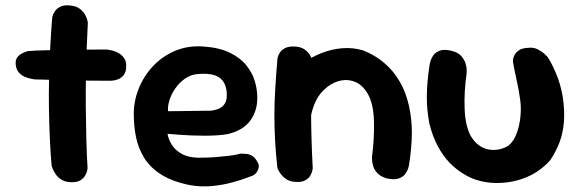

<svg xmlns="http://www.w3.org/2000/svg" viewBox="-20 -670 2132 706"><path d="M244 0Q222 0 207.5 -8.5Q193 -17 185 -29Q177 -41 173.5 -50Q170 -59 170 -59Q166 -102 163.5 -155.5Q161 -209 160 -267.5Q159 -326 160.5 -385Q162 -444 165 -500.5Q168 -557 172 -606Q172 -606 174 -613Q176 -620 182.5 -629.5Q189 -639 202 -645.5Q215 -652 236 -650Q260 -648 273 -638Q286 -628 292.5 -616.5Q299 -605 301 -596Q303 -587 303 -587Q301 -548 299 -497Q297 -446 296 -389Q295 -332 295.5 -272.5Q296 -213 297.5 -156.5Q299 -100 302 -51Q302 -51 300.5 -43Q299 -35 293.5 -25Q288 -15 276.5 -7.5Q265 0 244 0ZM384 -373Q305 -373 234.5 -375Q164 -377 108 -378Q108 -378 98.5 -379.5Q89 -381 75 -386Q61 -391 50.5 -402Q40 -413 38 -431Q36 -448 42.5 -457.5Q49 -467 58 -472Q67 -477 74.5 -479.5Q82 -482 82 -482Q90 -483 111.5 -484Q133 -485 164 -485.5Q195 -486 231 -486.5Q267 -487 303 -487.5Q339 -488 371 -488Q371 -488 378.5 -487Q386 -486 397 -483Q408 -480 419 -473Q430 -466 437.5 -454.5Q445 -443 444 -426Q444 -405 434.5 -393.5Q425 -382 413 -378Q401 -374 392.5 -373.5Q384 -373 384 -373Z M680 11Q614 -2 573 -28Q532 -54 510 -90Q488 -126 480 -166.5Q472 -207 472 -247Q471 -295 489 -341.5Q507 -388 541 -425Q575 -462 622.5 -482.5Q670 -503 728 -499Q787 -495 825.5 -476Q864 -457 886 -429.5Q908 -402 917 -371.5Q926 -341 926 -312Q927 -264 901 -227.5Q875 -191 818 -177Q802 -174 779.5 -172.5Q757 -171 732 -171Q707 -171 683 -172Q659 -173 639.5 -174.5Q620 -176 608 -177Q596 -178 596 -178Q599 -159 611 -139Q623 -119 647 -105Q671 -91 709 -90Q747 -90 776 -92.5Q805 -95 824.5 -97.5Q844 -100 854 -102.5Q864 -105 864 -105Q864 -105 870.5 -105Q877 -105 887 -104Q897 -103 907 -97Q917 -91 924 -79Q933 -66 931.5 -56Q930 -46 925.5 -39Q921 -32 916 -28.5Q911 -25 911 -25Q911 -25 890 -17Q869 -9 835 0.5Q801 10 760.5 14Q720 18 680 11ZM598 -261 757 -263Q757 -263 762.5 -264Q768 -265 777 -267.5Q786 -270 794.5 -276Q803 -282 808.5 -292.5Q814 -303 814 -320Q814 -347 804 -365.5Q794 -384 771.5 -392.5Q749 -401 709 -398Q682 -396 660.5 -381Q639 -366 624 -344Q609 -322 602.5 -299.5Q596 -277 598 -261Z M1402 -14Q1379 -21 1367.5 -33.5Q1356 -46 1352 -60Q1348 -74 1348 -84Q1348 -94 1348 -94Q1357 -165 1355 -226.5Q1353 -288 1333 -324Q1315 -355 1290 -367Q1265 -379 1237 -374.5Q1209 -370 1183 -350Q1155 -328 1141 -298Q1127 -268 1122 -236Q1117 -204 1116 -177Q1116 -149 1116 -129.5Q1116 -110 1116.5 -96Q1117 -82 1117 -69Q1117 -69 1117 -63Q1117 -57 1113.5 -49Q1110 -41 1100.5 -34.5Q1091 -28 1072 -26Q1056 -25 1043 -34Q1030 -43 1023 -51.5Q1016 -60 1016 -60Q1006 -76 1004.5 -91Q1003 -106 1004.5 -126.5Q1006 -147 1002 -178Q998 -216 998 -244.5Q998 -273 1002 -296.5Q1006 -320 1015 -341.5Q1024 -363 1040 -386Q1061 -413 1092 -436Q1123 -459 1160 -474Q1197 -489 1237 -492.5Q1277 -496 1314 -485Q1338 -476 1363 -460.5Q1388 -445 1411.5 -421Q1435 -397 1454 -362.5Q1473 -328 1484 -280Q1495 -229 1494.5 -178.5Q1494 -128 1484 -63Q1484 -63 1481.5 -53Q1479 -43 1471 -31.5Q1463 -20 1447 -14Q1431 -8 1402 -14ZM1068 -1Q1048 -2 1035.5 -9.5Q1023 -17 1015 -27Q1007 -37 1003.5 -44.5Q1000 -52 1000 -52Q994 -106 991.5 -153Q989 -200 989 -246Q989 -292 992 -342Q995 -392 1000 -453Q1000 -453 1001.5 -460Q1003 -467 1009 -476.5Q1015 -486 1028 -493Q1041 -500 1063 -499Q1086 -498 1099.5 -488.5Q1113 -479 1120 -467Q1127 -455 1129 -446Q1131 -437 1131 -437Q1127 -388 1125.5 -343Q1124 -298 1124 -253Q1124 -208 1125.5 -158.5Q1127 -109 1130 -51Q1130 -51 1128.5 -43Q1127 -35 1121.5 -25Q1116 -15 1103.5 -7.5Q1091 0 1068 -1Z M1730 -9Q1706 -17 1680.5 -33Q1655 -49 1632 -73Q1609 -97 1590 -132Q1571 -167 1559 -215Q1549 -266 1549.5 -317.5Q1550 -369 1560 -434Q1560 -434 1562.5 -444Q1565 -454 1572.5 -465.5Q1580 -477 1596.5 -483.5Q1613 -490 1641 -483Q1665 -477 1676.5 -463.5Q1688 -450 1692 -436.5Q1696 -423 1696 -412.5Q1696 -402 1696 -402Q1686 -332 1688.5 -269.5Q1691 -207 1711 -170Q1724 -148 1741.5 -135.5Q1759 -123 1778.5 -120Q1798 -117 1816.5 -121Q1835 -125 1850 -135Q1869 -150 1880 -180Q1891 -210 1894 -244.5Q1897 -279 1892 -308Q1888 -336 1882.5 -362Q1877 -388 1872.5 -409.5Q1868 -431 1866 -445Q1866 -445 1866.5 -451.5Q1867 -458 1872 -467.5Q1877 -477 1888 -485Q1899 -493 1921 -494Q1942 -497 1958.5 -488Q1975 -479 1984.5 -469.5Q1994 -460 1994 -460Q2009 -437 2025 -399Q2041 -361 2049 -316Q2057 -262 2053.5 -221Q2050 -180 2037.5 -147Q2025 -114 2004 -82Q1982 -56 1951 -36.5Q1920 -17 1883 -7Q1846 3 1807 3Q1768 3 1730 -9Z"/></svg>

Font: Sour Gummy Black SemiBold
Style: Regular
Weight: 600
Version: Version 1.000